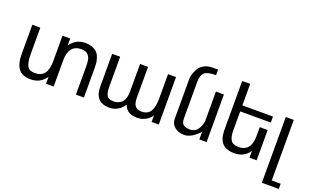

<svg xmlns="http://www.w3.org/2000/svg" viewBox="-95 -1266 3251 1986"><g transform="rotate(20 1530.5 -272.5)"><path d="M260 -63Q397 -63 397 -240V-524H482V-447Q542 -535 646 -535Q694 -535 728.5 -520Q763 -505 781 -484.5Q799 -464 809 -433Q819 -402 821.5 -379Q824 -356 824 -326V1H736V-293Q736 -319 735.5 -333Q735 -347 732 -370.5Q729 -394 722.5 -406.5Q716 -419 704.5 -433Q693 -447 674 -453.5Q655 -460 629 -460Q491 -460 491 -283V1H407V-75Q346 13 242 13Q143 13 104 -43Q65 -99 65 -196V-524H153V-230Q153 -147 174 -105Q195 -63 260 -63Z M1431 -66Q1500 -66 1529.5 -113.5Q1559 -161 1559 -251V-524H1647V-1H1568V-74Q1547 -38 1505 -14Q1463 10 1411 10Q1295 10 1265 -81Q1204 10 1105 10Q944 10 944 -164V-524H1032V-193Q1032 -130 1050 -98Q1068 -66 1124 -66Q1145 -66 1165 -72Q1185 -78 1205.5 -93Q1226 -108 1238.5 -140.5Q1251 -173 1251 -219V-524H1339V-183Q1339 -126 1360 -96Q1381 -66 1431 -66Z M1967 -63Q2062 -63 2086 -198V-524H2174V0H2094V-83Q2007 10 1928 10Q1863 10 1822.5 -25Q1782 -60 1782 -112V-556Q1782 -577 1790.5 -605.5Q1799 -634 1817.5 -667Q1836 -700 1874.5 -722.5Q1913 -745 1964 -745H2029V-684Q1934 -684 1902 -654Q1870 -624 1870 -556V-148Q1870 -100 1894.5 -81.5Q1919 -63 1967 -63Z M2500 -65Q2638 -65 2638 -236V-333H2725V0H2646V-74Q2588 11 2481 11Q2445 11 2416.5 3Q2388 -5 2369.5 -17Q2351 -29 2338 -48.5Q2325 -68 2318.5 -84.5Q2312 -101 2308.5 -125.5Q2305 -150 2304.5 -164Q2304 -178 2304 -200V-719L2392 -721V-483H2729V-417H2392V-204Q2392 -136 2415.5 -100.5Q2439 -65 2500 -65Z M3041 143V200H2855V-524H2943V143Z"/></g></svg>

Font: ColatingCofangSans
Style: Regular
Weight: 400
Foundry: GNU
Version: Version 412.227;June 27, 2022;FontCreator 11.0.0.2412 32-bit